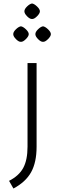

<svg xmlns="http://www.w3.org/2000/svg" viewBox="-20 -832 341 1102"><path d="M32 206Q89 177 113.5 131.5Q138 86 138 10V-470H190V10Q190 100 158.5 156.5Q127 213 57 250ZM56 -636Q56 -649 71.5 -664Q87 -679 100 -681Q113 -679 129 -663.5Q145 -648 145 -636Q145 -624 128.5 -607.5Q112 -591 100 -592Q88 -591 72 -607Q56 -623 56 -636ZM183 -636Q183 -649 198.5 -664Q214 -679 227 -681Q240 -679 256 -663.5Q272 -648 272 -636Q272 -624 255.5 -607.5Q239 -591 227 -592Q215 -591 199 -607Q183 -623 183 -636ZM120 -767Q120 -780 135.5 -795Q151 -810 164 -812Q177 -810 193 -794.5Q209 -779 209 -767Q209 -755 192.5 -738.5Q176 -722 164 -723Q152 -722 136 -738Q120 -754 120 -767Z"/></svg>

Font: Changa ExtraLight
Style: Regular
Weight: 275
Designer: Eduardo Rodriguez Tunni
Foundry: Eduardo Rodriguez Tunni
Version: Version 2.002; ttfautohint (v1.5) -l 8 -r 50 -G 200 -x 14 -H